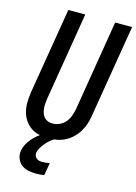

<svg xmlns="http://www.w3.org/2000/svg" viewBox="-140 -809 785 1105"><g transform="rotate(15 252.5 -256.0)"><path d="M205 8Q176 8 148.5 2Q121 -4 99 -19.5Q77 -35 62 -58Q47 -81 40.5 -108Q34 -135 35 -164Q36 -193 40 -222L125 -735H226L139 -207Q137 -193 136 -178.5Q135 -164 136.5 -150Q138 -136 142.5 -123Q147 -110 156 -100Q165 -90 178 -85Q191 -80 206 -80Q226 -80 246.5 -89Q267 -98 281.5 -115Q296 -132 303.5 -152.5Q311 -173 315 -193L404 -735H505L413 -179Q409 -154 401 -130Q393 -106 379.5 -84Q366 -62 346.5 -43.5Q327 -25 303.5 -13Q280 -1 255 3.5Q230 8 205 8ZM188 223Q164 223 141 218Q118 213 101 199.5Q84 186 75.5 164Q67 142 71 118Q74 99 83.5 80.5Q93 62 106.5 46Q120 30 136 16.5Q152 3 170 -8H251L250 0Q233 8 219 19.5Q205 31 193.5 44.5Q182 58 172 73.5Q162 89 159 105Q158 115 161 124Q164 133 171.5 139Q179 145 188 147Q197 149 207 149Q218 149 228.5 147.5Q239 146 250 144L237 219Q225 221 212.5 222Q200 223 188 223Z"/></g></svg>

Font: Iosevka Semibold
Style: Italic
Weight: 600
Italic angle: -9°
Monospace: yes
Designer: Belleve Invis
Foundry: Belleve Invis
Version: Version 32.5.0; ttfautohint (v1.8.4)